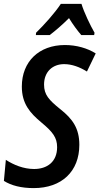

<svg xmlns="http://www.w3.org/2000/svg" viewBox="-21 -955 511 985"><path d="M163 -775H234C264 -798 298 -827 333 -862C353 -829 377 -797 396 -775H462L464 -787C442 -825 410 -892 397 -935H291C260 -888 205 -827 164 -787ZM152 10C296 10 386 -76 386 -212C386 -296 352 -345 287 -396C230 -442 205 -469 205 -521C205 -587 249 -626 308 -626C348 -626 388 -611 425 -588L470 -681C427 -708 371 -724 312 -724C179 -724 91 -639 91 -511C91 -424 132 -376 191 -327C250 -278 272 -249 272 -200C272 -124 220 -88 154 -88C100 -88 49 -109 9 -135L-1 -27C37 -3 88 10 152 10Z"/></svg>

Font: Noto Sans Display SemiCondensed Medium
Style: Italic
Weight: 500
Width: 4
Italic angle: -12°
Designer: Monotype Design Team
Foundry: Monotype Imaging Inc.
Version: Version 1.900